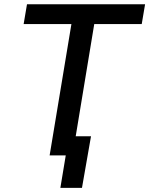

<svg xmlns="http://www.w3.org/2000/svg" viewBox="-20 -748 718 924"><path d="M93.8 -632.3 109.9 -727.5H678.2L662.1 -632.3H433.6L329.1 0H218.8L323.7 -632.3ZM270.5 156.2 296.4 0H258.3L273.4 -92.3H418L374.5 156.2Z"/></svg>

Font: Inter 24pt Medium
Style: Italic
Weight: 500
Italic angle: -9.3988°
Designer: Rasmus Andersson
Foundry: rsms
Version: Version 4.001;git-66647c0bb